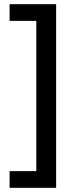

<svg xmlns="http://www.w3.org/2000/svg" viewBox="-20 -739 362 920"><path d="M26 81V161H249V-719H26V-639H154V81Z"/></svg>

Font: Noto Sans Khmer UI SemiCondensed Medium
Style: Regular
Weight: 500
Width: 4
Designer: Danh Hong and the Monotype Design Team
Foundry: Monotype Imaging Inc.
Version: Version 2.002